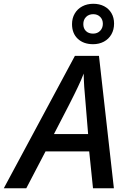

<svg xmlns="http://www.w3.org/2000/svg" viewBox="-77 -1017 686 1037"><path d="M327.6 -715.3H457.5L538.1 0H425.3L404.8 -199.2H168.9L64.9 0H-56.6ZM398.9 -293 384.8 -464.8Q376 -552.7 375 -619.6Q361.3 -583.5 344.2 -548.3Q314 -483.4 214.4 -293ZM312 -886.7Q312 -918.9 326.7 -943.8Q341.3 -968.8 367.4 -982.7Q393.6 -996.6 427.2 -996.6Q460 -996.6 485.4 -983.4Q510.7 -970.2 524.9 -946Q539.1 -921.9 539.1 -889.6Q539.1 -856.9 524.7 -831.5Q510.3 -806.2 484.4 -792.2Q458.5 -778.3 425.8 -778.3Q374 -778.3 343 -807.6Q312 -836.9 312 -886.7ZM478.5 -888.7Q478.5 -911.6 463.9 -926Q449.2 -940.4 426.8 -940.4Q402.8 -940.4 387.9 -925.5Q373 -910.6 373 -886.7Q373 -863.3 387.2 -849.4Q401.4 -835.4 425.8 -835.4Q449.2 -835.4 463.9 -850.6Q478.5 -865.7 478.5 -888.7Z"/></svg>

Font: Viking Open Sans Light
Style: Bold Italic
Weight: 600
Italic angle: -12°
Foundry: Ascender Corporation
Version: Version 2.000